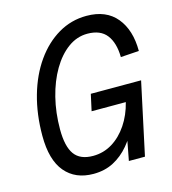

<svg xmlns="http://www.w3.org/2000/svg" viewBox="-110 -816 824 922"><g transform="rotate(-15 302.0 -355.0)"><path d="M242 16Q152 16 101.5 -44Q51 -104 51 -224Q51 -331 77 -422.5Q103 -514 151 -582Q199 -650 263.5 -688Q328 -726 404 -726Q502 -726 553 -664Q604 -602 604 -498L513 -492Q512 -563 481.5 -602.5Q451 -642 386 -642Q334 -642 289.5 -609.5Q245 -577 211.5 -520Q178 -463 159.5 -389Q141 -315 141 -232Q141 -147 169.5 -107.5Q198 -68 262 -68Q314 -68 357.5 -94.5Q401 -121 433 -168.5Q465 -216 480 -277H310L328 -359H578L501 0H421L453 -168L478 -162Q454 -111 420 -70.5Q386 -30 342 -7Q298 16 242 16Z"/></g></svg>

Font: Geist Mono
Style: Italic
Weight: 400
Italic angle: -12°
Monospace: yes
Designer: Basement.studio, Andrés Briganti, Mateo Zaragoza
Foundry: Basement.studio, Vercel, Andrés Briganti, Guido Ferreyra, Mateo Zaragoza
Version: Version 1.500